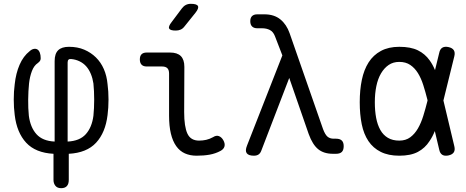

<svg xmlns="http://www.w3.org/2000/svg" viewBox="-20 -805 2440 1005"><path d="M300 180Q280 180 270 167.5Q260 155 260 137V0Q166 -5 117 -58Q68 -111 57 -203Q52 -241 52 -284Q52 -327 57 -364Q63 -421 82.5 -466Q102 -511 135 -537Q146 -547 157 -549Q168 -551 176 -546Q184 -541 188.5 -529Q193 -517 193 -500Q193 -493 190 -487.5Q187 -482 178 -475Q158 -462 147 -433Q136 -404 132 -368Q128 -329 127.5 -283.5Q127 -238 131 -199Q139 -138 171 -102.5Q203 -67 266 -64V-485Q266 -524 284.5 -542Q303 -560 341 -560Q386 -560 421 -545Q456 -530 482 -504.5Q508 -479 523.5 -443.5Q539 -408 543 -364Q548 -327 548 -284Q548 -241 543 -203Q532 -111 483 -58Q434 -5 340 0V137Q340 158 330 169Q320 180 300 180ZM334 -478V-64Q397 -67 429 -102.5Q461 -138 469 -199Q473 -238 473 -283.5Q473 -329 469 -368Q465 -395 455.5 -418Q446 -441 431.5 -457.5Q417 -474 396.5 -484Q376 -494 352 -496Q343 -497 338.5 -492.5Q334 -488 334 -478Z M944 -218Q944 -142 961 -105.5Q978 -69 1022 -69Q1041 -69 1059 -73Q1077 -77 1095 -87Q1112 -98 1126 -92.5Q1140 -87 1149 -71Q1159 -53 1155 -38.5Q1151 -24 1134 -15Q1108 -1 1077.5 4.5Q1047 10 1009 10Q975 10 948 -2Q921 -14 902.5 -40Q884 -66 874.5 -105.5Q865 -145 865 -200V-420Q865 -439 856 -448Q847 -457 828 -457H748Q730 -457 721 -466.5Q712 -476 712 -494Q712 -512 721 -521Q730 -530 748 -530H870Q908 -530 926.5 -511.5Q945 -493 945 -455ZM946 -667Q937 -655 925.5 -650Q914 -645 900 -645Q871 -645 865.5 -655.5Q860 -666 878 -689L932 -761Q941 -773 952.5 -779Q964 -785 979 -785Q1010 -785 1016 -773.5Q1022 -762 1003 -738Z M1348 -17Q1343 -3 1333.5 3.5Q1324 10 1309 10Q1281 10 1271.5 -3Q1262 -16 1273 -43L1458 -515L1419 -616Q1410 -639 1392.5 -648Q1375 -657 1352 -657H1327Q1309 -657 1299.5 -666.5Q1290 -676 1290 -694Q1290 -712 1299.5 -721Q1309 -730 1327 -730H1364Q1415 -730 1447.5 -703.5Q1480 -677 1496 -631L1671 -129Q1682 -100 1694.5 -89.5Q1707 -79 1727 -79H1739Q1759 -79 1769 -69.5Q1779 -60 1779 -40Q1779 -19 1769 -9.5Q1759 0 1739 0H1723Q1675 0 1645.5 -24Q1616 -48 1596 -103L1494 -397Z M2358 -40Q2363 -20 2355.5 -8Q2348 4 2328 8.5Q2308 13 2295.5 5.5Q2283 -2 2279 -22L2256 -119Q2244 -89 2228 -66Q2205 -30 2167.5 -10Q2130 10 2070 10Q2013 10 1973 -10Q1933 -30 1908.5 -66.5Q1884 -103 1873.5 -154.5Q1863 -206 1863 -270Q1863 -334 1874 -387Q1885 -440 1909.5 -478.5Q1934 -517 1974 -538.5Q2014 -560 2070 -560Q2130 -560 2167.5 -541.5Q2205 -523 2229 -489Q2245 -467 2257 -438L2279 -528Q2283 -548 2295.5 -555.5Q2308 -563 2328 -558.5Q2348 -554 2355.5 -542Q2363 -530 2358 -510L2301 -279ZM2218 -280 2217 -284Q2207 -324 2195.5 -360Q2184 -396 2167.5 -422.5Q2151 -449 2127.5 -465Q2104 -481 2070 -481Q2038 -481 2014.5 -465Q1991 -449 1974.5 -421Q1958 -393 1950 -354.5Q1942 -316 1942 -270Q1942 -224 1949 -187.5Q1956 -151 1971 -124.5Q1986 -98 2010.5 -83.5Q2035 -69 2070 -69Q2104 -69 2127.5 -86.5Q2151 -104 2167.5 -132.5Q2184 -161 2195.5 -198Q2207 -235 2217 -275Z"/></svg>

Font: Maple Mono Light
Style: Regular
Weight: 300
Monospace: yes
Designer: subframe7536
Version: Version 7.000